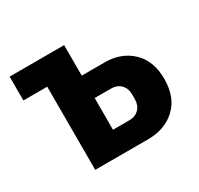

<svg xmlns="http://www.w3.org/2000/svg" viewBox="-116 -659 832 802"><g transform="rotate(-30 300.0 -258.0)"><path d="M130 -401H15V-516H278V-369H389Q468 -369 519 -320.5Q570 -272 570 -185Q570 -97 518.5 -48.5Q467 0 385 0H130ZM357 -108Q386 -108 403.5 -126Q421 -144 421 -173V-196Q421 -225 403.5 -243Q386 -261 357 -261H278V-108Z"/></g></svg>

Font: iA Writer Quattro V
Style: Regular
Weight: 400
Designer: Mike Abbink, Paul van der Laan, Pieter van Rosmalen, Oliver Reichenstein
Foundry: Information Architects Inc.
Version: Version 2.000